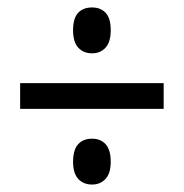

<svg xmlns="http://www.w3.org/2000/svg" viewBox="-20 -610 494 515"><path d="M34 -318V-387H419V-318ZM227 -115Q204 -115 190 -130Q176 -145 176 -176Q176 -208 189.5 -223Q203 -238 227 -238Q250 -238 263.5 -223Q277 -208 277 -176Q277 -145 263 -130Q249 -115 227 -115ZM227 -467Q204 -467 190 -482Q176 -497 176 -529Q176 -561 189.5 -575.5Q203 -590 227 -590Q250 -590 263.5 -575.5Q277 -561 277 -529Q277 -497 263 -482Q249 -467 227 -467Z"/></svg>

Font: Noto Sans Display Condensed
Style: Regular
Weight: 400
Width: 3
Designer: Monotype Design Team
Foundry: Monotype Imaging Inc.
Version: Version 2.003